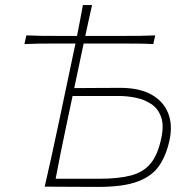

<svg xmlns="http://www.w3.org/2000/svg" viewBox="-20 -733 748 754"><path d="M155.5 0Q169.5 -60 181.8 -116.5Q194 -173 208 -238L257.5 -472.5Q262.5 -496.5 267.2 -518.8Q272 -541 276.5 -562H197Q170 -562 139.5 -561.8Q109 -561.5 76 -560L83.5 -594Q116 -592.5 146.2 -592.2Q176.5 -592 203.5 -592H282.5Q288.5 -622.5 294.2 -652.2Q300 -682 305.5 -713H341.5Q334.5 -682 328 -652.2Q321.5 -622.5 315 -592H469Q495.5 -592 526 -592.2Q556.5 -592.5 589.5 -594L582 -560Q550 -561.5 519.5 -561.8Q489 -562 462.5 -562H308.5Q304 -540.5 299.2 -518.2Q294.5 -496 289.5 -472L271.5 -387Q301.5 -387 347.8 -387.5Q394 -388 452.5 -388Q527.5 -388 574.8 -361.5Q622 -335 640.2 -289Q658.5 -243 646 -183.5Q633.5 -125 606.2 -83.8Q579 -42.5 522.5 -20.8Q466 1 365 1Q301.5 1 251.2 0.5Q201 0 155.5 0ZM198.5 -31H368Q445.5 -31 494.5 -44Q543.5 -57 571.5 -91Q599.5 -125 613 -188.5Q624.5 -241 612.5 -274Q600.5 -307 573.5 -324.8Q546.5 -342.5 513.2 -349.2Q480 -356 448.5 -356H265L241 -242.5Q228.5 -183.5 218.5 -134Q208.5 -84.5 198.5 -31Z"/></svg>

Font: Commissioner Flair Thin
Style: Italic
Weight: 100
Italic angle: -12°
Designer: Kostas Bartsokas
Foundry: Kostas Bartsokas
Version: Version 1.000; ttfautohint (v1.8.3)